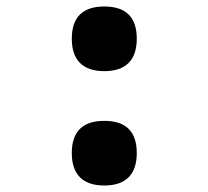

<svg xmlns="http://www.w3.org/2000/svg" viewBox="-20 -571 640 591"><path d="M201 -100Q201 -199 301 -199Q401 -199 401 -100Q401 -50.5 375.8 -25.2Q350.5 0 301 0Q251.5 0 226.2 -25.2Q201 -50.5 201 -100ZM201 -452Q201 -551 301 -551Q401 -551 401 -452Q401 -402.5 375.8 -377.2Q350.5 -352 301 -352Q251.5 -352 226.2 -377.2Q201 -402.5 201 -452Z"/></svg>

Font: JuliaMono
Style: Bold
Weight: 700
Monospace: yes
Designer: cormullion
Foundry: corm
Version: Version 0.055; ttfautohint (v1.8.4)